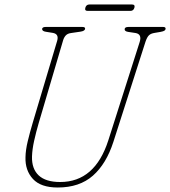

<svg xmlns="http://www.w3.org/2000/svg" viewBox="-20 -820 758 855"><path d="M462.5 -195.5 602 -633Q613 -668 583.5 -673L550.5 -678Q535 -680.5 535 -689.5Q535 -700 552 -700H706.5Q717.5 -700 717.5 -692.5Q717.5 -687.5 713 -684Q708.5 -680.5 695 -678L668.5 -673.5Q652 -671 643.5 -663Q635 -655 628 -634.5L485 -188.5Q453.5 -90.5 393.8 -37.8Q334 15 237 15Q161.5 15 126.5 -23.2Q91.5 -61.5 93.5 -120Q94 -151.5 103.5 -191Q113 -230.5 125.5 -272.5L234.5 -638Q243.5 -668.5 215.5 -673.5L184.5 -678.5Q167.5 -681 167.5 -691Q168.5 -700 183.5 -700H346.5Q359 -700 359 -693Q359 -682 338 -679L297 -673Q281.5 -671 273.5 -662.8Q265.5 -654.5 261.5 -642L152.5 -272.5Q140.5 -231.5 132 -193Q123.5 -154.5 122.5 -123Q121 -68.5 152.2 -39Q183.5 -9.5 248 -9.5Q403 -9.5 462.5 -195.5ZM360 -785.5Q364 -800 378 -800H568Q582.5 -800 578.5 -785.5Q574.5 -771.5 560.5 -771.5H370.5Q356 -771.5 360 -785.5Z"/></svg>

Font: Fraunces 144pt S100 Thin
Style: Italic
Weight: 100
Italic angle: -16°
Version: Version 1.000; ttfautohint (v1.8.3)